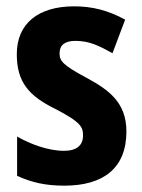

<svg xmlns="http://www.w3.org/2000/svg" viewBox="-20 -576 447 606"><path d="M379 -161C379 -252 324 -292 254 -330C177 -371 168 -384 168 -408C168 -434 185 -447 218 -447C264 -447 295 -430 335 -408L375 -514C320 -544 270 -556 214 -556C101 -556 33 -502 33 -405C33 -318 70 -274 153 -233C239 -189 242 -173 242 -148C242 -118 223 -100 182 -100C132 -100 76 -121 34 -145V-21C80 0 124 10 183 10C306 10 379 -45 379 -161Z"/></svg>

Font: Noto Sans Sinhala Condensed
Style: Bold
Weight: 700
Width: 3
Designer: Jelle Bosma - Monotype Design Team
Foundry: Monotype Imaging Inc.
Version: Version 2.006